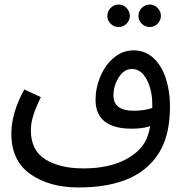

<svg xmlns="http://www.w3.org/2000/svg" viewBox="-20 -638 814 846"><path d="M729 -170Q729 -56 691 17Q602 188 326 188Q197 188 113.5 129Q30 70 30 -49Q30 -140 87 -244L160 -210Q137 -162 126.5 -128.5Q116 -95 116 -64Q116 24 179.5 64Q243 104 348 104Q460 104 535 64Q610 24 631 -40Q638 -61 642 -82Q608 -71 560 -71Q482 -71 441.5 -102.5Q401 -134 401 -198Q401 -250 422 -300.5Q443 -351 481.5 -383.5Q520 -416 569 -416Q620 -416 656.5 -382Q693 -348 711 -291.5Q729 -235 729 -170ZM651 -162V-176Q651 -241 626.5 -287.5Q602 -334 561 -334Q527 -334 503.5 -297.5Q480 -261 480 -218Q480 -150 569 -150Q614 -150 651 -162ZM453 -568Q453 -588 467.5 -603Q482 -618 503 -618Q523 -618 537.5 -603Q552 -588 552 -568Q552 -548 537.5 -533.5Q523 -519 503 -519Q482 -519 467.5 -533.5Q453 -548 453 -568ZM590 -568Q590 -588 604.5 -603Q619 -618 640 -618Q660 -618 674.5 -603Q689 -588 689 -568Q689 -548 674.5 -533.5Q660 -519 640 -519Q619 -519 604.5 -533.5Q590 -548 590 -568Z"/></svg>

Font: Noto Sans Arabic
Style: Regular
Weight: 400
Designer: Nadine Chahine
Foundry: Monotype Imaging Inc.
Version: Version 1.001